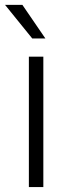

<svg xmlns="http://www.w3.org/2000/svg" viewBox="-35 -758 277 778"><path d="M140.6 0H82V-528.3H140.6ZM148.9 -602.1H95.7L-14.6 -738.3H55.7Z"/></svg>

Font: RobotoInd Light
Style: Regular
Weight: 300
Designer: Google
Version: Version 2.001151; 2014